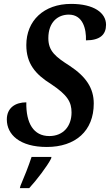

<svg xmlns="http://www.w3.org/2000/svg" viewBox="-20 -744 564 985"><path d="M220 10C367 10 461 -72 461 -213C461 -292 421 -351 338 -406C266 -452 228 -481 228 -548C228 -631 277 -669 333 -669C406 -669 423 -594 421 -537C494 -537 524 -567 524 -617C524 -678 462 -724 345 -724C204 -724 115 -637 115 -513C115 -418 161 -363 243 -312C327 -256 347 -220 347 -167C347 -96 304 -46 233 -46C152 -46 113 -112 115 -219C59 -219 15 -191 15 -131C15 -53 82 10 220 10ZM85 209 82 221H130C168 180 222 109 242 70L244 61H142C127 107 104 165 85 209Z"/></svg>

Font: Noto Serif Condensed SemiBold
Style: Italic
Weight: 600
Width: 3
Italic angle: -12°
Designer: Monotype Design Team
Foundry: Monotype Imaging Inc.
Version: Version 2.014